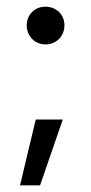

<svg xmlns="http://www.w3.org/2000/svg" viewBox="-20 -451 273 575"><path d="M116 -318C149 -318 173 -343 173 -375C173 -407 149 -431 116 -431C84 -431 60 -407 60 -375C60 -343 84 -318 116 -318ZM100 104 168 -93H87L40 104Z"/></svg>

Font: UULA Sans
Style: Regular
Weight: 400
Designer: Mohamed Gaber, Laura Garcia Mut
Foundry: Kief Type Foundry
Version: Version 3.006;hotconv 1.0.109;makeotfexe 2.5.65596